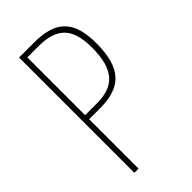

<svg xmlns="http://www.w3.org/2000/svg" viewBox="-223 -777 841 841"><g transform="rotate(-45 197.5 -357.0)"><path d="M172 -714H78V0H104V-306H172C303 -306 362 -366 362 -519C362 -663 300 -714 172 -714ZM171 -689C282 -689 335 -645 335 -520C335 -385 285 -331 178 -331H104V-689Z"/></g></svg>

Font: Noto Sans Malayalam ExtraCondensed Thin
Style: Regular
Weight: 100
Width: 2
Designer: Jelle Bosma - Monotype Design Team
Foundry: Monotype Imaging Inc.
Version: Version 2.104